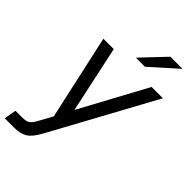

<svg xmlns="http://www.w3.org/2000/svg" viewBox="-301 -858 1163 1163"><g transform="rotate(45 281.0 -276.5)"><path d="M-15 210 -1 132H51Q76 132 90 128.5Q104 125 116 113Q128 101 142 74L187 -8L67 -553H156L248 -124L480 -553H577L215 111Q183 170 151 190Q119 210 67 210ZM365 -611H287L431 -763H535Z"/></g></svg>

Font: Open Sauce One
Style: Italic
Weight: 400
Italic angle: -10°
Designer: Alfredo Marco Pradil
Foundry: Creative Sauce Fz LLC
Version: Version 1.477